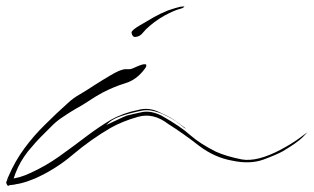

<svg xmlns="http://www.w3.org/2000/svg" viewBox="-83 -611 987 603"><path d="M347.7 -402.3Q366.2 -410.2 372.1 -409.2Q375 -409.2 376 -408.2Q377.9 -402.3 372.1 -395.5Q346.7 -360.4 310.5 -349.6Q275.4 -338.9 239.3 -320.3Q217.8 -308.6 197.3 -294.9Q176.8 -281.2 155.3 -269.5Q136.7 -258.8 118.2 -246.1Q99.6 -234.4 84 -219.7Q51.8 -187.5 42 -177.7Q32.2 -168 4.9 -135.7Q-7.8 -119.1 -17.6 -102.5Q-26.4 -86.9 -34.2 -67.4Q-37.1 -59.6 -40 -50.8Q-43 -43 -45.9 -35.2Q-44.9 -33.2 -52.7 -43.9Q-61.5 -54.7 -55.7 -46.9Q-38.1 -50.8 -21.5 -54.7Q-4.9 -59.6 11.7 -67.4Q59.6 -88.9 103.5 -120.1Q148.4 -152.3 189.5 -183.6Q225.6 -210.9 264.6 -234.4Q304.7 -256.8 350.6 -265.6Q381.8 -274.4 413.1 -260.7Q444.3 -247.1 460.9 -236.3Q479.5 -223.6 489.3 -215.8Q500 -208 500 -208Q500 -205.1 480.5 -221.7Q460 -238.3 431.6 -251Q415 -258.8 397.5 -262.7Q380.9 -266.6 363.3 -263.7Q282.2 -247.1 260.7 -227.5Q239.3 -207 237.3 -210.9Q236.3 -211.9 274.4 -229.5Q311.5 -247.1 315.4 -248Q334 -252.9 362.3 -258.8Q390.6 -264.6 423.8 -248Q484.4 -213.9 514.6 -186.5Q545.9 -159.2 594.7 -134.8Q627 -120.1 675.8 -110.4Q724.6 -101.6 799.8 -141.6Q835.9 -161.1 859.4 -178.7Q882.8 -196.3 883.8 -195.3Q882.8 -196.3 867.2 -179.7Q850.6 -163.1 804.7 -135.7Q785.2 -125 743.2 -109.4Q701.2 -94.7 646.5 -106.4Q590.8 -116.2 542 -153.3Q493.2 -191.4 445.3 -221.7Q398.4 -257.8 350.6 -244.1Q301.8 -230.5 263.7 -209Q202.1 -172.9 146.5 -126Q91.8 -79.1 25.4 -49.8Q13.7 -44.9 2 -41Q-9.8 -37.1 -22.5 -34.2Q-30.3 -33.2 -38.1 -31.2Q-45.9 -30.3 -53.7 -29.3Q-55.7 -27.3 -57.6 -27.3Q-58.6 -27.3 -60.5 -30.3Q-62.5 -33.2 -63.5 -37.1Q-63.5 -39.1 -62.5 -41Q-60.5 -44.9 -59.6 -49.8Q-57.6 -53.7 -55.7 -58.6Q-36.1 -104.5 -6.8 -144.5Q23.4 -185.5 58.6 -219.7Q76.2 -237.3 93.8 -253.9Q112.3 -270.5 129.9 -287.1Q147.5 -303.7 168.9 -315.4Q190.4 -328.1 210.9 -341.8Q272.5 -380.9 289.1 -387.7Q305.7 -394.5 312.5 -393.6Q317.4 -393.6 323.2 -393.6Q330.1 -393.6 347.7 -402.3Q347.7 -402.3 331.1 -381.8Q314.5 -360.4 302.7 -346.7Q302.7 -346.7 347.7 -402.3ZM330.1 -507.8Q330.1 -507.8 330.1 -508.8Q330.1 -516.6 359.4 -533.2Q389.6 -550.8 399.4 -556.6Q419.9 -568.4 444.3 -578.1Q469.7 -586.9 483.4 -589.8Q490.2 -590.8 493.2 -590.8Q496.1 -590.8 496.1 -589.8Q496.1 -589.8 495.1 -588.9Q490.2 -585 485.4 -584Q464.8 -579.1 432.6 -561.5Q401.4 -543.9 375 -518.6Q373 -516.6 367.2 -509.8Q361.3 -502.9 358.4 -501Q352.5 -496.1 342.8 -495.1Q342.8 -495.1 341.8 -495.1Q333 -494.1 330.1 -507.8Z"/></svg>

Font: Margalida Font
Style: Regular
Weight: 400
Designer: Mateu Riera. mateurierasureda@hotmail.com
Version: Version 1.0